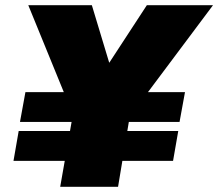

<svg xmlns="http://www.w3.org/2000/svg" viewBox="-20 -720 841 740"><path d="M57 -250H672L693 -365H78ZM32 -100H647L667 -215H52ZM546 -700 401 -478 334 -700H89L261 -279L212 0H435L480 -271L801 -700Z"/></svg>

Font: Jost Black
Style: Italic
Weight: 900
Italic angle: -5°
Version: Version 3.710